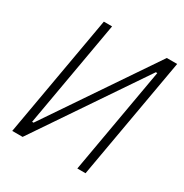

<svg xmlns="http://www.w3.org/2000/svg" viewBox="-161 -820 909 948"><g transform="rotate(30 293.0 -346.5)"><path d="M38.6 0 160.6 -693.4H207.5L101.1 -87.9H109.4L519.5 -693.4H578.6L456.5 0H409.7L516.1 -605.5H507.8L97.7 0Z"/></g></svg>

Font: Cascadia Code ExtraLight
Style: Italic
Weight: 200
Italic angle: -10°
Monospace: yes
Designer: Aaron Bell
Foundry: Saja Typeworks
Version: Version 2404.023; ttfautohint (v1.8.4)